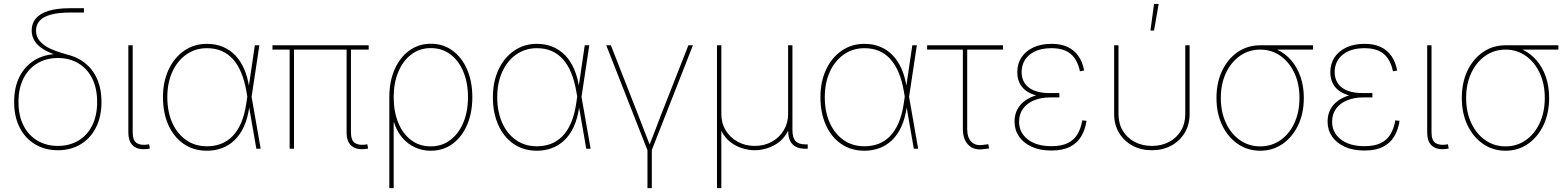

<svg xmlns="http://www.w3.org/2000/svg" viewBox="-20 -770 8106 994"><path d="M279.8 7.8Q213.4 7.8 162.1 -22.7Q110.8 -53.2 82 -109.4Q53.2 -165.5 53.2 -242.2Q53.2 -319.3 82 -374.8Q110.8 -430.2 162.1 -460.2Q213.4 -490.2 279.8 -490.2L333.5 -467.3Q293 -477.1 258.5 -489.5Q224.1 -502 198.5 -519Q172.9 -536.1 158.4 -559.3Q144 -582.5 144 -612.8Q144 -648.4 165.3 -674.1Q186.5 -699.7 230.7 -713.6Q274.9 -727.5 342.8 -727.5H414.6V-705.1H342.8Q280.8 -705.1 241.7 -693.8Q202.6 -682.6 184.6 -661.9Q166.5 -641.1 166.5 -612.8Q166.5 -578.6 187.5 -555.7Q208.5 -532.7 239 -518.6Q269.5 -504.4 299.1 -496.1Q328.6 -487.8 345.7 -482.4Q381.8 -471.2 411.4 -450.2Q440.9 -429.2 461.9 -398.9Q482.9 -368.7 494.1 -329.3Q505.4 -290 505.4 -242.2Q505.4 -165.5 476.6 -109.4Q447.8 -53.2 397 -22.7Q346.2 7.8 279.8 7.8ZM279.8 -14.6Q339.4 -14.6 385.3 -41.7Q431.2 -68.8 457 -119.9Q482.9 -170.9 482.9 -242.2Q482.9 -313.5 457 -364.5Q431.2 -415.5 385.3 -442.6Q339.4 -469.7 279.8 -469.7Q220.2 -469.7 174.1 -442.6Q127.9 -415.5 101.8 -364.5Q75.7 -313.5 75.7 -242.2Q75.7 -170.9 101.8 -119.9Q127.9 -68.8 174.1 -41.7Q220.2 -14.6 279.8 -14.6Z M746.6 0.5Q699.7 7.8 672.1 -12.9Q644.5 -33.7 644.5 -85.4V-535.6H667V-85.4Q667 -42.5 688 -29.3Q709 -16.1 746.1 -22Q748.5 -22.9 748.8 -22.7Q749 -22.5 752 -22.9L755.9 -1Q753.4 -0.5 751.2 -0.2Q749 0 746.6 0.5Z M1051.3 10.3Q982.4 10.3 931.2 -24.9Q879.9 -60.1 851.8 -122.8Q823.7 -185.5 823.7 -267.1Q823.7 -347.2 852.8 -409.4Q881.8 -471.7 933.3 -507.3Q984.9 -543 1051.3 -543Q1097.2 -543 1134.3 -527.3Q1171.4 -511.7 1199 -482.4Q1226.6 -453.1 1244.4 -411.9Q1262.2 -370.6 1270 -318.4H1275.9L1282.2 -270.5L1329.6 0H1307.1L1255.4 -297.9Q1246.1 -351.6 1229 -393.1Q1211.9 -434.6 1186.8 -462.9Q1161.6 -491.2 1127.9 -505.9Q1094.2 -520.5 1051.3 -520.5Q991.2 -520.5 944.8 -488Q898.4 -455.6 872.3 -398.4Q846.2 -341.3 846.2 -267.1Q846.2 -191.9 871.8 -134.5Q897.5 -77.1 943.6 -44.9Q989.7 -12.7 1051.3 -12.7Q1090.3 -12.7 1123.5 -25.1Q1156.7 -37.6 1183.1 -64.2Q1209.5 -90.8 1227.8 -132.8Q1246.1 -174.8 1254.9 -233.4L1299.3 -535.6H1322.8L1282.2 -266.6L1276.4 -215.8H1270.5Q1262.2 -157.2 1242.7 -114.5Q1223.1 -71.8 1193.8 -43.9Q1164.6 -16.1 1128.4 -2.9Q1092.3 10.3 1051.3 10.3Z M1877 0.5Q1830.1 7.8 1802.2 -12.9Q1774.4 -33.7 1774.4 -85.4V-523.9H1796.9V-85.4Q1796.9 -42.5 1817.9 -29.3Q1838.9 -16.1 1876 -22Q1878.9 -22.9 1879.2 -22.7Q1879.4 -22.5 1881.8 -22.9L1885.7 -1Q1883.8 -0.5 1881.6 -0.2Q1879.4 0 1877 0.5ZM1479.5 0V-523.9H1502V0ZM1390.6 -513.2V-535.6H1888.7V-513.2Z M1995.6 204.1V-267.1Q1995.6 -347.7 2022.7 -409.9Q2049.8 -472.2 2098.4 -507.8Q2147 -543.5 2210.4 -543.5Q2274.9 -543.5 2323.2 -507.8Q2371.6 -472.2 2398.4 -409.7Q2425.3 -347.2 2425.3 -267.1Q2425.3 -186.5 2398.4 -123.8Q2371.6 -61 2323 -25.4Q2274.4 10.3 2210 10.3Q2164.6 10.3 2126.2 -8.1Q2087.9 -26.4 2060.5 -59.6Q2033.2 -92.8 2020 -136.7H2018.1V204.1ZM2210 -12.2Q2267.6 -12.2 2311 -44.9Q2354.5 -77.6 2378.7 -135.3Q2402.8 -192.9 2402.8 -267.1Q2402.8 -340.8 2378.9 -398.4Q2355 -456.1 2311.8 -488.5Q2268.6 -521 2210.4 -521Q2152.3 -521 2109.1 -488Q2065.9 -455.1 2042 -397.7Q2018.1 -340.3 2018.1 -267.1Q2018.1 -192.9 2041.5 -135.3Q2064.9 -77.6 2108.2 -44.9Q2151.4 -12.2 2210 -12.2Z M2759.3 10.3Q2690.4 10.3 2639.2 -24.9Q2587.9 -60.1 2559.8 -122.8Q2531.7 -185.5 2531.7 -267.1Q2531.7 -347.2 2560.8 -409.4Q2589.8 -471.7 2641.4 -507.3Q2692.9 -543 2759.3 -543Q2805.2 -543 2842.3 -527.3Q2879.4 -511.7 2907 -482.4Q2934.6 -453.1 2952.4 -411.9Q2970.2 -370.6 2978 -318.4H2983.9L2990.2 -270.5L3037.6 0H3015.1L2963.4 -297.9Q2954.1 -351.6 2937 -393.1Q2919.9 -434.6 2894.8 -462.9Q2869.6 -491.2 2835.9 -505.9Q2802.2 -520.5 2759.3 -520.5Q2699.2 -520.5 2652.8 -488Q2606.4 -455.6 2580.3 -398.4Q2554.2 -341.3 2554.2 -267.1Q2554.2 -191.9 2579.8 -134.5Q2605.5 -77.1 2651.6 -44.9Q2697.8 -12.7 2759.3 -12.7Q2798.3 -12.7 2831.5 -25.1Q2864.7 -37.6 2891.1 -64.2Q2917.5 -90.8 2935.8 -132.8Q2954.1 -174.8 2962.9 -233.4L3007.3 -535.6H3030.8L2990.2 -266.6L2984.4 -215.8H2978.5Q2970.2 -157.2 2950.7 -114.5Q2931.2 -71.8 2901.9 -43.9Q2872.6 -16.1 2836.4 -2.9Q2800.3 10.3 2759.3 10.3Z M3333.5 11.7 3118.7 -535.6H3142.6L3288.1 -164.1Q3302.7 -127 3316.9 -89.4Q3331.1 -51.8 3346.2 -14.6H3340.3Q3355.5 -51.8 3369.6 -89.4Q3383.8 -127 3397.9 -164.1L3543.9 -535.6H3567.4L3352.5 11.7ZM3332 204.1V-3.9H3354.5V204.1Z M3691.9 204.1V-535.6H3714.4V-179.7Q3714.4 -132.8 3736.8 -95.5Q3759.3 -58.1 3798.6 -36.4Q3837.9 -14.6 3887.2 -14.6Q3937 -14.6 3976.1 -36.4Q4015.1 -58.1 4037.6 -95.5Q4060.1 -132.8 4060.1 -179.7V-535.6H4082.5V-96.7Q4082.5 -56.6 4098.6 -39.6Q4114.7 -22.5 4149.9 -22.5H4161.6V0H4149.9Q4105 0 4082.5 -23.4Q4060.1 -46.9 4060.1 -96.7V-179.7H4077.6Q4077.6 -127.9 4059.6 -92Q4041.5 -56.2 4012.7 -34.2Q3983.9 -12.2 3950.7 -2.2Q3917.5 7.8 3887.2 7.8Q3856.9 7.8 3823.7 -2.2Q3790.5 -12.2 3761.7 -34.2Q3732.9 -56.2 3714.8 -92Q3696.8 -127.9 3696.8 -179.7H3714.4V204.1Z M4455.1 10.3Q4386.2 10.3 4335 -24.9Q4283.7 -60.1 4255.6 -122.8Q4227.5 -185.5 4227.5 -267.1Q4227.5 -347.2 4256.6 -409.4Q4285.6 -471.7 4337.2 -507.3Q4388.7 -543 4455.1 -543Q4501 -543 4538.1 -527.3Q4575.2 -511.7 4602.8 -482.4Q4630.4 -453.1 4648.2 -411.9Q4666 -370.6 4673.8 -318.4H4679.7L4686 -270.5L4733.4 0H4710.9L4659.2 -297.9Q4649.9 -351.6 4632.8 -393.1Q4615.7 -434.6 4590.6 -462.9Q4565.4 -491.2 4531.7 -505.9Q4498 -520.5 4455.1 -520.5Q4395 -520.5 4348.6 -488Q4302.2 -455.6 4276.1 -398.4Q4250 -341.3 4250 -267.1Q4250 -191.9 4275.6 -134.5Q4301.3 -77.1 4347.4 -44.9Q4393.6 -12.7 4455.1 -12.7Q4494.1 -12.7 4527.3 -25.1Q4560.5 -37.6 4586.9 -64.2Q4613.3 -90.8 4631.6 -132.8Q4649.9 -174.8 4658.7 -233.4L4703.1 -535.6H4726.6L4686 -266.6L4680.2 -215.8H4674.3Q4666 -157.2 4646.5 -114.5Q4627 -71.8 4597.7 -43.9Q4568.4 -16.1 4532.2 -2.9Q4496.1 10.3 4455.1 10.3Z M5075.7 1.5Q5023.4 10.3 4994.1 -19Q4964.8 -48.3 4964.8 -102.1V-513.2H4779.8V-535.6H5172.4V-513.2H4987.3V-102.1Q4987.3 -56.6 5009.8 -34.9Q5032.2 -13.2 5073.2 -20.5Q5079.1 -21 5085.2 -22Q5091.3 -22.9 5096.7 -23.4L5100.6 -1.5Q5094.2 -0.5 5088.1 0.2Q5082 1 5075.7 1.5Z M5423.3 9.3Q5363.8 9.3 5321 -10.3Q5278.3 -29.8 5255.4 -63.5Q5232.4 -97.2 5232.4 -140.6Q5232.4 -176.3 5246.8 -203.4Q5261.2 -230.5 5287.4 -249.3Q5313.5 -268.1 5349.4 -277.8Q5385.3 -287.6 5428.2 -287.6H5464.4V-265.6H5415Q5370.1 -265.6 5333.7 -250.7Q5297.4 -235.8 5276.6 -207.8Q5255.9 -179.7 5255.9 -139.2Q5255.9 -83.5 5301 -48.3Q5346.2 -13.2 5423.3 -13.2Q5475.6 -13.2 5508.3 -29.5Q5541 -45.9 5558.6 -75.9Q5576.2 -106 5583 -147L5605 -144.5Q5598.1 -98.6 5577.6 -64Q5557.1 -29.3 5519.3 -10Q5481.4 9.3 5423.3 9.3ZM5426.8 -266.1Q5382.8 -266.1 5349.1 -274.7Q5315.4 -283.2 5292.7 -299.6Q5270 -315.9 5258.3 -340.3Q5246.6 -364.7 5246.6 -396.5Q5246.6 -440.4 5268.6 -473.4Q5290.5 -506.3 5330.3 -524.7Q5370.1 -543 5423.8 -543Q5472.7 -543 5507.1 -526.9Q5541.5 -510.7 5563 -480Q5584.5 -449.2 5592.8 -404.8L5570.8 -400.9Q5558.6 -460.9 5523.2 -490.7Q5487.8 -520.5 5423.8 -520.5Q5352.5 -520.5 5311.3 -487.3Q5270 -454.1 5269 -397.9Q5269 -345.2 5306.4 -316.7Q5343.8 -288.1 5415 -288.1H5464.4V-266.1Z M5943.4 7.8Q5887.2 7.8 5843.3 -15.9Q5799.3 -39.6 5773.7 -81.8Q5748 -124 5748 -179.7V-535.6H5770.5V-179.7Q5770.5 -130.4 5793 -93Q5815.4 -55.7 5854.7 -35.2Q5894 -14.6 5943.4 -14.6Q5993.2 -14.6 6032.2 -35.2Q6071.3 -55.7 6093.8 -93Q6116.2 -130.4 6116.2 -179.7V-535.6H6138.7V-179.7Q6138.7 -124 6113 -81.8Q6087.4 -39.6 6043.5 -15.9Q5999.5 7.8 5943.4 7.8ZM5936 -611.8 5954.6 -749.5H5978.5L5954.6 -611.8Z M6504.4 10.3Q6439 10.3 6387.7 -25.1Q6336.4 -60.5 6307.1 -122.1Q6277.8 -183.6 6277.8 -263.2Q6277.8 -342.3 6307.1 -403.8Q6336.4 -465.3 6387.7 -500.5Q6439 -535.6 6504.4 -535.6H6777.8V-513.2H6561H6504.4Q6445.8 -513.2 6399.7 -481Q6353.5 -448.7 6326.9 -392.3Q6300.3 -335.9 6300.3 -263.2Q6300.3 -189.9 6326.9 -133.1Q6353.5 -76.2 6399.7 -44.2Q6445.8 -12.2 6504.4 -12.2Q6563 -12.2 6608.9 -44.2Q6654.8 -76.2 6681.2 -133.1Q6707.5 -189.9 6707.5 -263.2Q6707.5 -335.9 6680.9 -392.6Q6654.3 -449.2 6608.4 -481.2Q6562.5 -513.2 6504.4 -513.2V-531.7Q6552.7 -531.7 6593.8 -512.2Q6634.8 -492.7 6665.5 -456.8Q6696.3 -420.9 6713.1 -371.6Q6730 -322.3 6730 -263.2Q6730 -183.6 6700.7 -122.1Q6671.4 -60.5 6620.4 -25.1Q6569.3 10.3 6504.4 10.3Z M7043.9 9.3Q6984.4 9.3 6941.7 -10.3Q6898.9 -29.8 6876 -63.5Q6853 -97.2 6853 -140.6Q6853 -176.3 6867.4 -203.4Q6881.8 -230.5 6908 -249.3Q6934.1 -268.1 6970 -277.8Q7005.9 -287.6 7048.8 -287.6H7085V-265.6H7035.6Q6990.7 -265.6 6954.3 -250.7Q6918 -235.8 6897.2 -207.8Q6876.5 -179.7 6876.5 -139.2Q6876.5 -83.5 6921.6 -48.3Q6966.8 -13.2 7043.9 -13.2Q7096.2 -13.2 7128.9 -29.5Q7161.6 -45.9 7179.2 -75.9Q7196.8 -106 7203.6 -147L7225.6 -144.5Q7218.8 -98.6 7198.2 -64Q7177.7 -29.3 7139.9 -10Q7102.1 9.3 7043.9 9.3ZM7047.4 -266.1Q7003.4 -266.1 6969.7 -274.7Q6936 -283.2 6913.3 -299.6Q6890.6 -315.9 6878.9 -340.3Q6867.2 -364.7 6867.2 -396.5Q6867.2 -440.4 6889.2 -473.4Q6911.1 -506.3 6950.9 -524.7Q6990.7 -543 7044.4 -543Q7093.3 -543 7127.7 -526.9Q7162.1 -510.7 7183.6 -480Q7205.1 -449.2 7213.4 -404.8L7191.4 -400.9Q7179.2 -460.9 7143.8 -490.7Q7108.4 -520.5 7044.4 -520.5Q6973.1 -520.5 6931.9 -487.3Q6890.6 -454.1 6889.6 -397.9Q6889.6 -345.2 6927 -316.7Q6964.4 -288.1 7035.6 -288.1H7085V-266.1Z M7470.7 0.5Q7423.8 7.8 7396.2 -12.9Q7368.7 -33.7 7368.7 -85.4V-535.6H7391.1V-85.4Q7391.1 -42.5 7412.1 -29.3Q7433.1 -16.1 7470.2 -22Q7472.7 -22.9 7472.9 -22.7Q7473.1 -22.5 7476.1 -22.9L7480 -1Q7477.5 -0.5 7475.3 -0.2Q7473.1 0 7470.7 0.5Z M7774.4 10.3Q7709 10.3 7657.7 -25.1Q7606.4 -60.5 7577.1 -122.1Q7547.9 -183.6 7547.9 -263.2Q7547.9 -342.3 7577.1 -403.8Q7606.4 -465.3 7657.7 -500.5Q7709 -535.6 7774.4 -535.6H8047.9V-513.2H7831.1H7774.4Q7715.8 -513.2 7669.7 -481Q7623.5 -448.7 7596.9 -392.3Q7570.3 -335.9 7570.3 -263.2Q7570.3 -189.9 7596.9 -133.1Q7623.5 -76.2 7669.7 -44.2Q7715.8 -12.2 7774.4 -12.2Q7833 -12.2 7878.9 -44.2Q7924.8 -76.2 7951.2 -133.1Q7977.5 -189.9 7977.5 -263.2Q7977.5 -335.9 7950.9 -392.6Q7924.3 -449.2 7878.4 -481.2Q7832.5 -513.2 7774.4 -513.2V-531.7Q7822.8 -531.7 7863.8 -512.2Q7904.8 -492.7 7935.5 -456.8Q7966.3 -420.9 7983.2 -371.6Q8000 -322.3 8000 -263.2Q8000 -183.6 7970.7 -122.1Q7941.4 -60.5 7890.4 -25.1Q7839.4 10.3 7774.4 10.3Z"/></svg>

Font: Inter 20pt Thin
Style: Regular
Weight: 250
Version: Version 4.001;git-66647c0bb